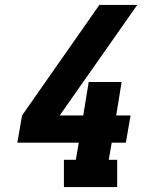

<svg xmlns="http://www.w3.org/2000/svg" viewBox="-20 -755 640 775"><path d="M238 0V-110H286L298 -179H50L69 -289L381 -735H534L221 -289H316L338 -424H471L449 -289H507L488 -179H431L419 -110H453V0Z"/></svg>

Font: Iosevka Slab XBdExObl
Style: Regular
Weight: 800
Width: 7
Italic angle: -9°
Monospace: yes
Designer: Belleve Invis
Foundry: Belleve Invis
Version: Version 11.1.0; ttfautohint (v1.8.3)